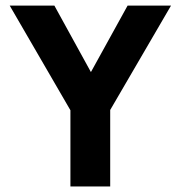

<svg xmlns="http://www.w3.org/2000/svg" viewBox="-20 -675 654 695"><path d="M599.1 -654.8 378.9 -276.9V0H234.9V-275.9L15.1 -654.8H176.8L309.1 -414.1L441.9 -654.8Z"/></svg>

Font: IntelOne Mono Bold
Style: Regular
Weight: 700
Designer: Fred Shallcrass
Foundry: Frere-Jones Type LLC
Version: Version 1.200;hotconv 1.1.0;makeotfexe 2.6.0;FJTRelease1.2